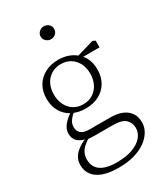

<svg xmlns="http://www.w3.org/2000/svg" viewBox="-229 -799 981 1136"><g transform="rotate(-30 261.5 -230.5)"><path d="M234 243Q170 243 128 227.5Q86 212 65 183.5Q44 155 44 117Q44 86 58 63Q72 40 99.5 21Q127 2 167 -13L175 -4Q147 13 129 29.5Q111 46 102.5 65Q94 84 94 108Q94 141 110.5 164Q127 187 159.5 198.5Q192 210 240 210Q305 210 349 193.5Q393 177 416 149.5Q439 122 439 89Q439 53 414.5 30Q390 7 327 7H203Q189 7 175 6Q161 5 147 4V-2Q112 -10 94 -29Q76 -48 76 -80Q76 -109 95 -133.5Q114 -158 150 -184V-195L178 -185Q149 -160 135.5 -141Q122 -122 122 -98Q122 -72 139 -56Q156 -40 198 -40H336Q386 -40 419 -26Q452 -12 469.5 14.5Q487 41 487 79Q487 111 470 140Q453 169 421 192.5Q389 216 342 229.5Q295 243 234 243ZM241 -158Q190 -158 150.5 -178Q111 -198 89 -235.5Q67 -273 67 -324Q67 -374 89 -411Q111 -448 150.5 -469Q190 -490 241 -490Q268 -490 290.5 -484.5Q313 -479 332 -469Q351 -459 365 -445L367 -444Q391 -422 403 -392Q415 -362 415 -324Q415 -274 393 -236.5Q371 -199 331.5 -178.5Q292 -158 241 -158ZM240 -187Q278 -187 306 -204.5Q334 -222 350 -253.5Q366 -285 366 -325Q366 -365 350 -395.5Q334 -426 306.5 -443Q279 -460 242 -460Q205 -460 176.5 -442.5Q148 -425 132.5 -394.5Q117 -364 117 -324Q117 -284 132.5 -253Q148 -222 175.5 -204.5Q203 -187 240 -187ZM339 -431V-449H350L473 -485L491 -477V-431ZM267 -616Q249 -616 235 -628.5Q221 -641 221 -660Q221 -679 235 -691.5Q249 -704 267 -704Q286 -704 299.5 -691.5Q313 -679 313 -660Q313 -641 299.5 -628.5Q286 -616 267 -616Z"/></g></svg>

Font: Source Serif 4 18pt Light
Style: Regular
Weight: 300
Designer: Frank Grießhammer
Foundry: Adobe Systems Incorporated
Version: Version 4.004;hotconv 1.0.116;makeotfexe 2.5.65601